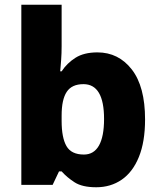

<svg xmlns="http://www.w3.org/2000/svg" viewBox="-20 -780 677 810"><path d="M240 -585Q240 -555 238 -527.5Q236 -500 234 -479H240Q262 -513 298 -536Q334 -559 391 -559Q480 -559 536 -487Q592 -415 592 -276Q592 -182 566 -118Q540 -54 493.5 -22Q447 10 386 10Q327 10 294.5 -11Q262 -32 240 -57H229L202 0H70V-760H240ZM332 -425Q283 -425 261.5 -392.5Q240 -360 240 -293V-270Q240 -199 260.5 -163.5Q281 -128 334 -128Q376 -128 397.5 -166Q419 -204 419 -278Q419 -425 332 -425Z"/></svg>

Font: Noto Sans Syriac Eastern ExtraBold
Style: Regular
Weight: 800
Designer: Patrick Giasson and the Monotype Design Team
Foundry: Monotype Imaging Inc.
Version: Version 3.001